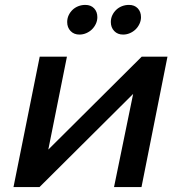

<svg xmlns="http://www.w3.org/2000/svg" viewBox="-20 -763 738 783"><path d="M35 0 142 -532H253L177 -153L558 -532H663L557 0H445L523 -380L141 0ZM328 -743Q350.5 -743 363.8 -729Q377 -715 377 -693Q377 -679 371 -666Q365 -653 355 -643.2Q345 -633.5 331.8 -627.8Q318.5 -622 304 -622Q281.5 -622 267.8 -636.5Q254 -651 254 -673Q254 -688 260 -700.8Q266 -713.5 276 -723Q286 -732.5 299.5 -737.8Q313 -743 328 -743ZM506 -743Q528.5 -743 541.8 -729Q555 -715 555 -693Q555 -679 549 -666Q543 -653 533 -643.2Q523 -633.5 509.8 -627.8Q496.5 -622 482 -622Q459.5 -622 445.8 -636.5Q432 -651 432 -673Q432 -688 438 -700.8Q444 -713.5 454 -723Q464 -732.5 477.5 -737.8Q491 -743 506 -743Z"/></svg>

Font: Argentum Sans
Style: Italic
Weight: 400
Italic angle: -11.3099°
Designer: Julieta Ulanovsky, Owen Earl, Rasmus Andersson, Cristiano Sobral
Foundry: The Argentum Sans Project Authors
Version: Version 3.131; ttfautohint (v1.8.4.7-5d5b-dirty)